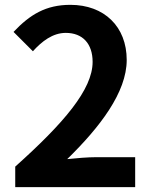

<svg xmlns="http://www.w3.org/2000/svg" viewBox="-20 -774 629 794"><path d="M43 0H539V-124H378C344 -124 295 -120 258 -116C393 -248 504 -392 504 -526C504 -664 411 -754 271 -754C170 -754 104 -714 36 -642L116 -562C153 -603 198 -638 252 -638C322 -638 363 -593 363 -518C363 -404 244 -265 43 -85Z"/></svg>

Font: Genne Gothic Bold
Style: Regular
Weight: 700
Designer: Ryoko NISHIZUKA (kana & ideographs); Paul D. Hunt (Latin, Greek & Cyrillic); Wenlong ZHANG (bopomofo); Sandoll Communica
Foundry: Adobe Systems Incorporated
Version: Version 1.004;PS 1.004;hotconv 16.6.51;makeotf.lib2.5.65220